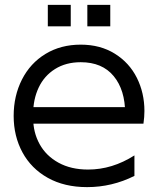

<svg xmlns="http://www.w3.org/2000/svg" viewBox="-20 -755 648 787"><path d="M36 -280Q36 -362 70 -429Q104 -496 166.5 -534Q229 -572 311 -572Q391 -572 450.5 -535Q510 -498 541 -436Q572 -374 572 -300Q572 -276 568 -248H80V-316H517L493 -290Q493 -386 446 -443Q399 -500 311 -500Q250 -500 205.5 -472Q161 -444 138.5 -396Q116 -348 116 -290V-270Q116 -212 142.5 -164Q169 -116 220 -88Q271 -60 341 -60Q440 -60 531 -118V-34Q439 12 337 12Q244 12 176 -26Q108 -64 72 -130.5Q36 -197 36 -280ZM176 -735H270V-647H176ZM338 -735H432V-647H338Z"/></svg>

Font: TASA Explorer VF
Style: Regular
Weight: 400
Designer: Weizhong Zhang
Foundry: Local Remote
Version: Version 1.000;Glyphs 3.2 (3192)